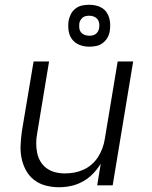

<svg xmlns="http://www.w3.org/2000/svg" viewBox="-20 -778 640 806"><path d="M228 8Q199 8 172 1Q145 -6 123.5 -22.5Q102 -39 89 -63Q76 -87 70.5 -114Q65 -141 66.5 -170Q68 -199 72 -228L121 -520H186L136 -218Q132 -197 132 -176.5Q132 -156 136 -136.5Q140 -117 150 -100Q160 -83 176 -71.5Q192 -60 211.5 -55Q231 -50 252 -50Q272 -50 291.5 -53.5Q311 -57 330 -65.5Q349 -74 365 -88Q381 -102 392 -119.5Q403 -137 410 -156Q417 -175 420 -195L474 -520H539L453 0H388L403 -91Q389 -68 370 -48.5Q351 -29 327.5 -16Q304 -3 278.5 2.5Q253 8 228 8ZM355 -582Q333 -582 314 -589.5Q295 -597 283 -612.5Q271 -628 268 -649Q265 -670 268 -691Q271 -706 278 -719.5Q285 -733 297.5 -742.5Q310 -752 325 -755Q340 -758 354 -758Q368 -758 382 -755Q396 -752 407.5 -745Q419 -738 426.5 -727.5Q434 -717 438 -704Q442 -691 442.5 -677Q443 -663 441 -649Q439 -634 431.5 -620.5Q424 -607 411.5 -597.5Q399 -588 384 -585Q369 -582 355 -582ZM355 -628Q362 -628 369 -629.5Q376 -631 382 -635.5Q388 -640 391.5 -646.5Q395 -653 396 -660Q398 -670 396.5 -680Q395 -690 389 -697.5Q383 -705 374 -708.5Q365 -712 355 -712Q348 -712 340.5 -710.5Q333 -709 327.5 -704.5Q322 -700 318 -693.5Q314 -687 313 -680Q312 -670 313 -660Q314 -650 320 -642.5Q326 -635 335.5 -631.5Q345 -628 355 -628Z"/></svg>

Font: Iosevka Light Extended Oblique
Style: Regular
Weight: 300
Width: 7
Italic angle: -9°
Monospace: yes
Designer: Belleve Invis
Foundry: Belleve Invis
Version: Version 32.5.0; ttfautohint (v1.8.4)